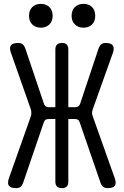

<svg xmlns="http://www.w3.org/2000/svg" viewBox="-20 -962 640 992"><path d="M99 -16Q94 -3 85.5 3.5Q77 10 63 10Q35 10 26 -2.5Q17 -15 26 -41L140 -363Q142 -372 142 -380.5Q142 -389 139 -398L37 -688Q27 -715 36.5 -727.5Q46 -740 74 -740Q88 -740 96.5 -733.5Q105 -727 110 -714L207 -426Q210 -417 216.5 -412.5Q223 -408 232 -408H266V-706Q266 -723 274.5 -731.5Q283 -740 300 -740Q317 -740 325 -731.5Q333 -723 333 -706V-408H369Q378 -408 384.5 -412.5Q391 -417 394 -426L490 -714Q495 -727 503.5 -733.5Q512 -740 526 -740Q554 -740 563 -727Q572 -714 563 -688L459 -397Q456 -388 455.5 -379.5Q455 -371 459 -362L573 -41Q582 -16 573.5 -3Q565 10 537 10Q523 10 514 4Q505 -2 500 -16L392 -329Q389 -339 383 -343Q377 -347 367 -347H333V-24Q333 -7 325 1.5Q317 10 300 10Q283 10 274.5 1.5Q266 -7 266 -24V-347H231Q221 -347 215 -343Q209 -339 206 -329ZM411 -819Q384 -819 367 -835.5Q350 -852 350 -880Q350 -909 367 -925.5Q384 -942 411 -942Q439 -942 455.5 -925.5Q472 -909 472 -880Q472 -852 455.5 -835.5Q439 -819 411 -819ZM191 -819Q164 -819 147 -835.5Q130 -852 130 -880Q130 -909 147 -925.5Q164 -942 191 -942Q218 -942 235 -925.5Q252 -909 252 -880Q252 -852 235 -835.5Q218 -819 191 -819Z"/></svg>

Font: Maple Mono Normal NL Light
Style: Regular
Weight: 300
Monospace: yes
Designer: subframe7536
Version: Version 7.000